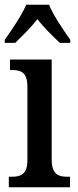

<svg xmlns="http://www.w3.org/2000/svg" viewBox="-20 -786 327 806"><path d="M0 -619V-606H44C73 -635 111 -671 137 -706C163 -671 202 -634 231 -606H275V-619C248 -657 204 -721 186 -766H90C71 -721 27 -657 0 -619ZM17 0H274V-44H263C224 -44 197 -55 197 -117V-536H22V-492H31C69 -492 95 -481 95 -423V-113C95 -54 67 -44 28 -44H17Z"/></svg>

Font: Noto Serif Myanmar Condensed Medium
Style: Regular
Weight: 500
Width: 3
Designer: Ben Mitchell and the Monotype Design Team
Foundry: Monotype Imaging Inc.
Version: Version 2.106